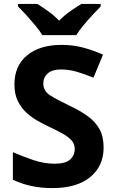

<svg xmlns="http://www.w3.org/2000/svg" viewBox="-20 -954 591 984"><path d="M511 -198Q511 -103 442.5 -46.5Q374 10 248 10Q135 10 46 -33V-174Q97 -152 151.5 -133.5Q206 -115 260 -115Q316 -115 339.5 -136.5Q363 -158 363 -191Q363 -218 344.5 -237Q326 -256 295 -272.5Q264 -289 224 -308Q199 -320 170 -336.5Q141 -353 114.5 -377.5Q88 -402 71 -437Q54 -472 54 -521Q54 -617 119 -670.5Q184 -724 296 -724Q352 -724 402.5 -711Q453 -698 508 -674L459 -556Q410 -576 371 -587Q332 -598 291 -598Q248 -598 225 -578Q202 -558 202 -526Q202 -488 236 -466Q270 -444 337 -412Q392 -386 430.5 -358Q469 -330 490 -292Q511 -254 511 -198ZM197 -774Q183 -797 160.5 -824Q138 -851 114.5 -877Q91 -903 72 -921V-934H171Q197 -918 227 -896.5Q257 -875 283 -848Q309 -875 340 -896.5Q371 -918 397 -934H496V-921Q478 -903 454 -877Q430 -851 407.5 -824Q385 -797 371 -774Z"/></svg>

Font: Noto Sans Thaana
Style: Bold
Weight: 700
Designer: David Williams
Foundry: Google Inc.
Version: Version 3.001; ttfautohint (v1.8.4.7-5d5b)